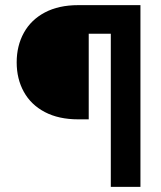

<svg xmlns="http://www.w3.org/2000/svg" viewBox="-20 -727 626 747"><path d="M411.1 -595.7H325.2V-262.7H284.2Q208.5 -262.7 154.5 -291Q100.6 -319.3 72.8 -369.6Q44.9 -419.9 44.9 -484.4Q44.9 -548.8 72.8 -599.4Q100.6 -649.9 154.5 -678.5Q208.5 -707 284.2 -707H526.4V0H411.1Z"/></svg>

Font: Pretendard
Style: Bold
Weight: 700
Designer: Base glyphs from Inter by Rasmus Andersson; Hangeul glyphs from Noto Sans CJK(Source Han Sans) by Jang Soo-young and Kan
Foundry: Kil Hyung-jin
Version: Version 1.309